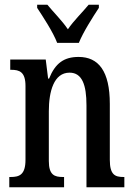

<svg xmlns="http://www.w3.org/2000/svg" viewBox="-20 -786 564 806"><path d="M220 -606H311C329 -651 370 -715 395 -753V-766H352C326 -734 289 -699 265 -663C241 -699 205 -734 179 -766H136V-753C161 -715 203 -651 220 -606ZM19 0H249V-43H244C209 -43 185 -51 185 -110V-319C185 -402 206 -481 272 -481C325 -481 343 -429 343 -344V0H502V-43H498C463 -43 441 -52 441 -115V-350C441 -487 394 -547 310 -547C249 -547 212 -521 186 -456H182L172 -536H23V-493H27C62 -493 87 -484 87 -425V-115C87 -52 61 -43 25 -43H19Z"/></svg>

Font: Noto Serif Tamil ExtraCondensed Medium
Style: Italic
Weight: 500
Width: 2
Italic angle: -12°
Designer: Indian Type Foundry, Tom Grace, and the Monotype Design Team
Foundry: Monotype Imaging Inc.
Version: Version 2.003